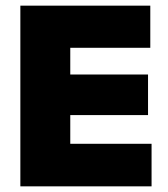

<svg xmlns="http://www.w3.org/2000/svg" viewBox="-20 -659 594 679"><path d="M52 0V-639H228.5V0ZM104.5 0V-150.5H516V0ZM156 -252V-395.5H503.5V-252ZM104.5 -490V-639H511.5V-490Z"/></svg>

Font: Anek Odia Medium ExtraBold
Style: Regular
Weight: 800
Version: Version 1.003